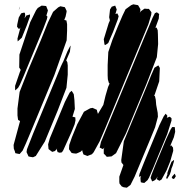

<svg xmlns="http://www.w3.org/2000/svg" viewBox="-20 -728 859 890"><path d="M668 -616 466 -129 442 -73 414 -22 406 -13 393 -8 385 -5 375 -9 367 -12 364 -20 361 -31 362 -34V-33L354 -25L341 -19L333 -16L322 -17L312 -19L307 -26L300 -36V-41L301 -56L313 -91L338 -152L369 -210L398 -226L409 -228L429 -219L430 -213L434 -200L459 -242L469 -284L481 -325L489 -343L486 -341L484 -346L480 -360L479 -378V-426L482 -487L501 -543L527 -607L548 -656L562 -685L588 -704L598 -708L609 -706L620 -704L626 -694L631 -685L630 -676L628 -669L633 -676L650 -688L661 -687H670L677 -678L682 -671L681 -660ZM504 -580 482 -529 471 -521 466 -519 464 -524 461 -546 484 -621 489 -632V-635L486 -648L490 -684L498 -697L514 -702L521 -684L518 -673L515 -663L524 -666L530 -653L526 -638ZM181 -596 89 -374 72 -335 64 -321 51 -309 50 -314V-330L72 -394L76 -404L69 -415L70 -475L120 -625L147 -680L155 -691L173 -702L185 -701L194 -700L196 -695L202 -680L200 -672L195 -656L200 -651L197 -638ZM289 -541 232 -380 127 -127 100 -63 85 -30 71 -14 60 -16 51 -18 49 -26 44 -39 43 -56 73 -167 64 -172 63 -178 61 -193V-225L71 -302L111 -404L169 -541L202 -623L226 -673L250 -694L260 -699L274 -696L280 -695L283 -690L289 -677L288 -670L284 -651L278 -636L280 -635L288 -633L289 -627L291 -616V-586ZM73 -698 71 -691 69 -686 67 -681 69 -689ZM713 -524 707 -463 659 -339 564 -110 518 -18 497 -3 486 -2 475 -1 469 -8 461 -16V-21V-37L464 -44L463 -43L457 -37L450 -40L442 -44L444 -52L448 -70L496 -186L650 -557L687 -645L698 -667L707 -671L718 -663L717 -658L716 -642L701 -601V-599L706 -600L711 -588L712 -569ZM104 -610 81 -553 62 -536 61 -549 74 -598 76 -601 68 -593 59 -604 60 -615 67 -647 78 -666 88 -669H95L97 -658L94 -643L102 -656L119 -661V-652ZM294 -382 288 -321 248 -217 188 -72 146 -5 133 1 120 -1 112 -3 109 -10 103 -23 105 -36 134 -110 244 -376 262 -420 271 -439 272 -440 293 -491 303 -510 307 -517V-512L304 -488L287 -448L292 -440L294 -425ZM711 -205 712 -187 699 -138 679 -89 604 91 590 119 585 129 568 142 553 140 544 136 534 123 533 115V91L552 37L550 34L543 25L542 14L554 -73L655 -316L681 -380L696 -414L714 -425L721 -413L718 -351L698 -292L694 -282L698 -284L699 -279L702 -266L704 -242ZM311 -115 273 -31 267 -22 257 -20 247 -23 243 -35 245 -40 235 -28 222 -24 214 -30 205 -37 203 -59 211 -87 281 -256 303 -299 312 -307 318 -298 322 -291 325 -264 327 -223 316 -187 329 -184 330 -170 326 -152ZM755 -106 715 -10 690 51 671 95 664 107 649 120 641 119 633 117 632 111 631 96 634 89 624 91 627 77 648 24 719 -148 739 -189 748 -201 756 -191 754 -185 753 -182 767 -187 775 -180V-169ZM769 20 752 62 729 104 719 110 707 103 709 95 710 90 704 102 695 109 685 113 682 105 678 97 682 83 699 40 751 -85 771 -128 778 -139H790L791 -131L792 -117L786 -92L768 -49L773 -55L782 -44L783 -29ZM755 101 750 98 753 88 758 75 754 79 758 67 769 37 775 22 787 13 786 21 780 41 775 53 772 67 767 81ZM779 89 790 77 795 89 789 99 783 102 776 96Z"/></svg>

Font: Rubik Marker Hatch
Style: Regular
Weight: 400
Designer: Hubert and Fischer, NaN
Foundry: Hubert & Fischer, NaN
Version: Version 2.200